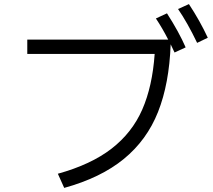

<svg xmlns="http://www.w3.org/2000/svg" viewBox="-20 -887 1040 936"><path d="M901 -867Q955 -785 993 -703L941 -678Q894 -776 848 -843ZM794 -822Q853 -730 885 -656L831 -631L812 -671Q805 -479 750.5 -341.5Q696 -204 583.5 -112Q471 -20 293 29L262 -40Q424 -85 524 -162.5Q624 -240 673.5 -353Q723 -466 734 -624H113V-694H800Q772 -749 740 -797Z"/></svg>

Font: IBM Plex Sans JP
Style: Regular
Weight: 400
Designer: Mike Abbink; Paul van der Laan; Pieter van Rosmalen; Wujin Sim; Yejin Wi; Jinhee Kim; Boomi Park; Yona Kim; Kichan Ma
Foundry: Sandoll Inc.
Version: Version 1.000